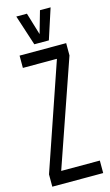

<svg xmlns="http://www.w3.org/2000/svg" viewBox="-136 -948 569 995"><g transform="rotate(-15 148.5 -450.0)"><path d="M14 0V-66L208 -632V-634H26V-700H276V-634L80 -68V-67H287V0ZM246 -900 193 -737H115L62 -900H119L155 -781L189 -900Z"/></g></svg>

Font: Georama ExtraCondensed
Style: Regular
Weight: 400
Width: 2
Designer: Jean-Baptiste Levee
Foundry: Production Type
Version: Version 1.000